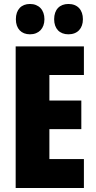

<svg xmlns="http://www.w3.org/2000/svg" viewBox="-20 -948 483 968"><path d="M60 -851C60 -803 88 -775 131 -775C176 -775 204 -805 204 -851C204 -898 176 -928 131 -928C88 -928 60 -900 60 -851ZM253 -851C253 -804 280 -775 325 -775C371 -775 398 -805 398 -851C398 -898 371 -928 325 -928C281 -928 253 -900 253 -851ZM403 0V-146H229V-297H390V-441H229V-570H403V-714H59V0Z"/></svg>

Font: Noto Sans Thai ExtCond Blk
Style: Regular
Weight: 900
Width: 2
Designer: Monotype Design Team
Foundry: Monotype Imaging Inc.
Version: Version 2.002